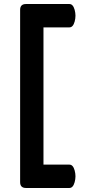

<svg xmlns="http://www.w3.org/2000/svg" viewBox="-20 -818 425 954"><path d="M109 -798H325Q343 -798 351 -769Q355 -754 355 -740Q355 -726 351 -711Q343 -682 325 -682H196V0H325Q343 0 351 29Q355 44 355 58Q355 72 351 87Q343 116 325 116H109Q80 116 80 87V-769Q80 -798 109 -798Z"/></svg>

Font: Lilita One Rus
Style: Regular
Weight: 400
Designer: Juan Montoreano
Foundry: Juan Montoreano
Version: Version 1.002